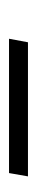

<svg xmlns="http://www.w3.org/2000/svg" viewBox="156 -458 83 436"><g transform="rotate(-90 198.0 -239.5)"><path d="M16 -218H320.5L328.5 -261H23.5Z"/></g></svg>

Font: Anybody UltraCondensed Thin Light
Style: Italic
Weight: 300
Italic angle: -10°
Version: Version 1.111